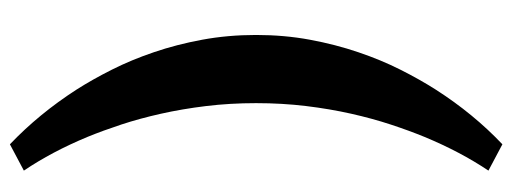

<svg xmlns="http://www.w3.org/2000/svg" viewBox="-356 -466 1074 403"><g transform="rotate(-90 181.5 -265.0)"><path d="M166 -265.1Q166 -319.8 159.9 -369.9Q153.8 -419.9 143.8 -464.6Q133.8 -509.3 121.1 -547.9Q108.4 -586.4 95.2 -618.7Q64 -693.8 24.4 -752.4L79.6 -781.7Q143.6 -720.7 194.3 -642.1Q215.8 -608.4 236.3 -567.6Q256.8 -526.9 272.9 -479.5Q289.1 -432.1 299.1 -378.2Q309.1 -324.2 309.1 -265.1Q309.1 -205.6 299.1 -151.9Q289.1 -98.1 272.9 -50.5Q256.8 -2.9 236.3 37.8Q215.8 78.6 194.3 112.3Q143.6 191.4 79.6 252L24.4 222.7Q64 163.6 95.2 88.4Q108.4 56.2 121.1 17.6Q133.8 -21 143.8 -65.4Q153.8 -109.9 159.9 -159.9Q166 -210 166 -265.1Z"/></g></svg>

Font: Noticia Text
Style: Bold
Weight: 700
Designer: JM Sole
Foundry: JM Sole
Version: Version 1.003